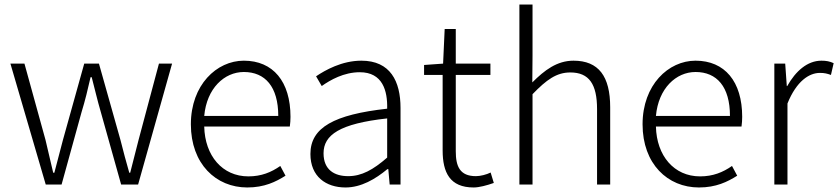

<svg xmlns="http://www.w3.org/2000/svg" viewBox="-20 -815 3702 848"><path d="M182 0H252L340 -319C356 -371 368 -421 380 -474H385C399 -421 410 -372 425 -321L515 0H590L740 -534H682L592 -197C579 -146 567 -100 555 -52H551C537 -100 525 -146 512 -197L417 -534H352L258 -197C245 -146 233 -100 220 -52H215C204 -100 193 -146 181 -197L88 -534H26Z M1072 13C1148 13 1198 -12 1241 -39L1218 -82C1178 -54 1134 -36 1077 -36C962 -36 885 -127 882 -256H1260C1262 -270 1263 -285 1263 -299C1263 -455 1186 -547 1057 -547C937 -547 823 -440 823 -266C823 -91 934 13 1072 13ZM882 -303C893 -425 971 -497 1057 -497C1151 -497 1209 -432 1209 -303Z M1506 13C1575 13 1638 -24 1691 -68H1695L1701 0H1749V-338C1749 -456 1704 -547 1576 -547C1490 -547 1416 -505 1376 -478L1401 -435C1439 -462 1499 -496 1569 -496C1670 -496 1692 -414 1690 -335C1456 -309 1351 -252 1351 -135C1351 -35 1420 13 1506 13ZM1518 -37C1458 -37 1409 -64 1409 -138C1409 -219 1480 -269 1690 -292V-119C1628 -65 1577 -37 1518 -37Z M2072 13C2096 13 2130 4 2161 -7L2147 -53C2129 -44 2102 -37 2082 -37C2011 -37 1993 -80 1993 -147V-484H2146V-534H1993V-687H1944L1937 -534L1853 -528V-484H1935V-151C1935 -53 1967 13 2072 13Z M2274 0H2332V-399C2394 -463 2438 -495 2499 -495C2582 -495 2617 -443 2617 -333V0H2675V-341C2675 -478 2624 -547 2513 -547C2440 -547 2385 -505 2331 -451L2332 -568V-795H2274Z M3067 13C3143 13 3193 -12 3236 -39L3213 -82C3173 -54 3129 -36 3072 -36C2957 -36 2880 -127 2877 -256H3255C3257 -270 3258 -285 3258 -299C3258 -455 3181 -547 3052 -547C2932 -547 2818 -440 2818 -266C2818 -91 2929 13 3067 13ZM2877 -303C2888 -425 2966 -497 3052 -497C3146 -497 3204 -432 3204 -303Z M3400 0H3458V-358C3498 -457 3554 -493 3601 -493C3622 -493 3633 -490 3650 -484L3662 -536C3645 -544 3629 -547 3608 -547C3546 -547 3494 -501 3457 -435H3455L3448 -534H3400Z"/></svg>

Font: Noto Sans SC Light
Style: Regular
Weight: 300
Designer: Ryoko NISHIZUKA 西塚涼子 (kana, bopomofo & ideographs); Paul D. Hunt (Latin, Greek & Cyrillic); Sandoll Communications 산돌커뮤니
Foundry: Adobe
Version: Version 2.004;hotconv 1.0.118;makeotfexe 2.5.65603